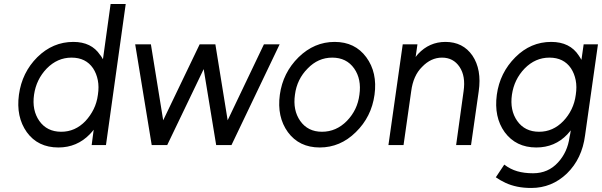

<svg xmlns="http://www.w3.org/2000/svg" viewBox="-20 -720 2988 953"><path d="M335 -434Q265 -434 212 -380Q160 -326 149 -250Q138 -173 175 -120Q213 -66 284 -66Q353 -66 404 -119Q429 -146 445 -178.5Q461 -211 466 -250Q472 -289 465.5 -322Q459 -355 442 -381Q406 -434 335 -434ZM344 -512Q434 -512 477 -447Q481 -443 484 -437.5Q487 -432 491 -426L529 -700H604L506 0H435L445 -76Q441 -71 436 -65Q431 -59 426 -54Q362 12 270 12Q168 12 113 -64Q59 -140 74 -250Q89 -360 165 -436Q242 -512 344 -512Z M1290 -500 1110 -123 1049 -500H971L790 -123L729 -500H651L733 0H810L991 -377L1053 0H1129L1368 -500Z M1629 -434Q1700 -434 1738 -380Q1775 -327 1764 -250Q1759 -211 1743.5 -179Q1728 -147 1702 -120Q1649 -66 1578 -66Q1508 -66 1470 -120Q1433 -173 1444 -250Q1449 -289 1465 -321.5Q1481 -354 1507 -380Q1559 -434 1629 -434ZM1641 -512Q1540 -512 1462 -436Q1384 -359 1369 -250Q1354 -140 1409 -64Q1465 12 1567 12Q1669 12 1746 -64Q1824 -140 1839 -250Q1854 -360 1798 -436Q1742 -512 1641 -512Z M2318 0 2356 -266Q2364 -321 2356 -365.5Q2348 -410 2325 -444Q2278 -512 2191 -512Q2111 -512 2055 -452Q2052 -449 2049 -445Q2046 -441 2043 -437L2052 -500H1979L1908 0H1983L2021 -267Q2031 -345 2075 -388Q2119 -434 2174 -434Q2230 -434 2261 -388Q2292 -342 2281 -267L2244 0Z M2716 -512Q2614 -512 2538 -436Q2461 -359 2446 -250Q2431 -139 2485 -64Q2541 12 2642 12Q2734 12 2796 -53Q2800 -58 2804.5 -63Q2809 -68 2813 -73Q2812 -63 2810.5 -56.5Q2809 -50 2807 -40Q2802 -2 2787.5 29.5Q2773 61 2750 86Q2701 140 2626 140Q2582 140 2547.5 130Q2513 120 2483 97L2441 160Q2464 176 2490 188Q2516 200 2547.5 206.5Q2579 213 2617 213Q2719 213 2794 141Q2869 68 2884 -48L2948 -500H2877L2866 -423Q2863 -428 2859.5 -434Q2856 -440 2853 -444Q2809 -512 2716 -512ZM2707 -434Q2778 -434 2814 -381Q2831 -355 2837.5 -322Q2844 -289 2838 -250Q2833 -211 2817 -178Q2801 -145 2776 -119Q2725 -66 2656 -66Q2585 -66 2547 -120Q2510 -173 2521 -250Q2532 -326 2584 -380Q2637 -434 2707 -434Z"/></svg>

Font: Unageo
Style: Regular-Italic
Weight: 400
Designer: Richard Sepsi
Foundry: Richard Sepsi
Version: Version 2.000